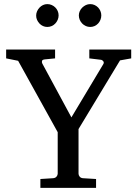

<svg xmlns="http://www.w3.org/2000/svg" viewBox="-20 -911 666 931"><path d="M562 -618.2 360.8 -285.2V-68.8Q360.8 -61.5 366.2 -54.7Q371.6 -47.9 381.8 -46.9L445.8 -43V0H175.8V-43L237.8 -46.9Q248.5 -47.9 254.2 -54.7Q259.8 -61.5 259.8 -68.8V-270L67.9 -616.2L9.8 -627.9V-670.9H247.1V-627.9L196.8 -623Q185.1 -621.6 183.6 -615.2Q182.1 -608.9 185.1 -603L326.2 -341.8L481 -600.1Q485.4 -607.4 481 -613.8Q476.6 -620.1 469.2 -621.1L413.1 -627.9V-670.9H616.2V-627.9ZM471.2 -836.4Q471.2 -825.2 467 -814.9Q462.9 -804.7 455.6 -796.9Q448.2 -789.1 438.5 -784.7Q428.7 -780.3 417.5 -780.3Q406.2 -780.3 396.2 -784.7Q386.2 -789.1 378.7 -796.9Q371.1 -804.7 366.7 -814.9Q362.3 -825.2 362.3 -836.4Q362.3 -846.7 366.7 -856.7Q371.1 -866.7 378.9 -874.3Q386.7 -881.8 396.5 -886.5Q406.2 -891.1 417.5 -891.1Q428.7 -891.1 438.5 -886.7Q448.2 -882.3 455.6 -874.8Q462.9 -867.2 467 -857.2Q471.2 -847.2 471.2 -836.4ZM264.2 -836.4Q264.2 -825.2 259.8 -814.9Q255.4 -804.7 248 -796.9Q240.7 -789.1 230.7 -784.7Q220.7 -780.3 209.5 -780.3Q198.2 -780.3 188.5 -784.7Q178.7 -789.1 171.4 -796.9Q164.1 -804.7 159.7 -814.5Q155.3 -824.2 155.3 -835.4Q155.3 -846.2 159.7 -856.2Q164.1 -866.2 171.4 -874Q178.7 -881.8 188.5 -886.5Q198.2 -891.1 209.5 -891.1Q220.7 -891.1 230.7 -886.7Q240.7 -882.3 248 -875Q255.4 -867.7 259.8 -857.7Q264.2 -847.7 264.2 -836.4Z"/></svg>

Font: Tagmukay Beta
Style: Regular
Weight: 400
Designer: Peter Martin
Foundry: SIL International
Version: Version 2.000; dev 82b92eM